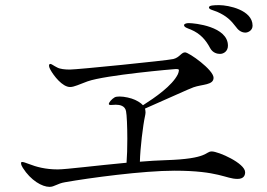

<svg xmlns="http://www.w3.org/2000/svg" viewBox="-20 -828 1040 748"><path d="M834 -808C812 -808 794 -807 794 -799C794 -791 809 -789 826 -782C862 -766 879 -750 901 -721C911 -707 924 -701 936 -701C946 -701 964 -709 964 -728C964 -789 870 -808 834 -808ZM723 -713C761 -697 782 -672 799 -640C809 -622 826 -618 837 -618C852 -618 868 -629 868 -650C868 -725 738 -738 715 -738C706 -738 697 -735 697 -730C697 -722 710 -718 723 -713ZM805 -238C779 -238 794 -209 625 -204C594 -203 560 -201 525 -198C526 -249 537 -340 545 -376C546 -381 547 -386 547 -390C547 -395 546 -400 545 -405C630 -442 719 -483 734 -488C768 -500 812 -496 812 -525C812 -556 716 -624 701 -624C686 -624 680 -604 655 -598C629 -592 281 -557 252 -557C233 -557 214 -559 203 -565C187 -573 181 -579 176 -579C173 -579 171 -576 171 -573C171 -570 171 -567 176 -557C189 -533 223 -489 253 -489C269 -489 288 -499 321 -511C392 -536 660 -559 664 -559C675 -559 677 -558 677 -554C677 -550 675 -544 673 -539C651 -494 584 -448 537 -418C528 -428 516 -434 506 -439C491 -446 465 -452 446 -452C438 -452 431 -451 427 -449C415 -442 404 -429 404 -423C404 -420 407 -419 412 -419C417 -419 424 -420 431 -420C447 -420 467 -416 471 -395C474 -381 476 -334 476 -287C476 -253 475 -218 473 -194C354 -183 237 -168 205 -168C157 -168 121 -178 93 -189C78 -195 70 -197 66 -197C63 -197 62 -195 62 -192C62 -187 65 -180 69 -174C100 -125 144 -100 173 -100C192 -100 203 -113 233 -118C329 -135 537 -163 660 -163C832 -163 860 -131 905 -131C929 -131 935 -144 935 -157C935 -192 831 -238 805 -238Z"/></svg>

Font: Shippori Mincho OTF
Style: Regular
Weight: 400
Designer: FONTDASU
Foundry: FONTDASU / Google Inc. / but / Adobe
Version: Version 3.300;hotconv 1.0.109;makeotfexe 2.5.65596